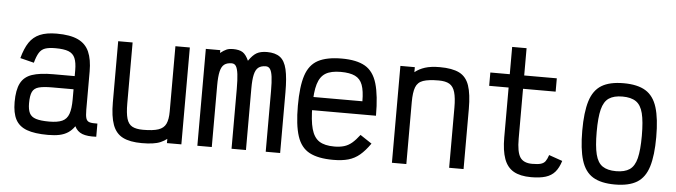

<svg xmlns="http://www.w3.org/2000/svg" viewBox="-49 -1003 4298 1220"><g transform="rotate(5 2100.0 -393.0)"><path d="M284 14Q199 14 149 -4.5Q99 -23 77 -64.5Q55 -106 55 -176Q55 -253 77 -296Q99 -339 149 -356Q199 -373 284 -373H421V-411Q421 -459 409 -487.5Q397 -516 367.5 -527.5Q338 -539 284 -539Q242 -539 218 -530.5Q194 -522 180 -499Q166 -476 155 -435L67 -457Q84 -520 109.5 -558Q135 -596 177 -614Q219 -632 284 -632Q370 -632 420 -608.5Q470 -585 491.5 -536Q513 -487 513 -411V-166Q513 -128 519 -110.5Q525 -93 542 -88.5Q559 -84 591 -85V-1Q534 2 501.5 -10.5Q469 -23 453 -56Q435 -30 411.5 -14.5Q388 1 357 7.5Q326 14 284 14ZM284 -71Q338 -71 367.5 -84.5Q397 -98 409 -131.5Q421 -165 421 -224V-289H284Q230 -289 200 -281Q170 -273 158.5 -249Q147 -225 147 -176Q147 -136 158.5 -113Q170 -90 200 -80.5Q230 -71 284 -71Z M883 14Q806 14 761 -9Q716 -32 696.5 -85.5Q677 -139 677 -229V-618H769V-229Q769 -167 779 -132.5Q789 -98 814 -84.5Q839 -71 883 -71Q946 -71 980.5 -82.5Q1015 -94 1028.5 -122.5Q1042 -151 1042 -202V-618H1134V0H1042V-27Q1024 -13 1002 -3.5Q980 6 950.5 10Q921 14 883 14Z M1236 0V-618H1328V-600Q1351 -618 1367.5 -625Q1384 -632 1408 -632Q1449 -632 1470.5 -618Q1492 -604 1509 -566Q1535 -604 1560 -618Q1585 -632 1626 -632Q1678 -632 1708.5 -609.5Q1739 -587 1751.5 -533Q1764 -479 1764 -387V0H1672V-387Q1672 -445 1667.5 -478.5Q1663 -512 1653 -526.5Q1643 -541 1626 -541Q1596 -541 1578.5 -527.5Q1561 -514 1553.5 -481.5Q1546 -449 1546 -393V0H1454V-381Q1454 -441 1449.5 -476Q1445 -511 1435.5 -526Q1426 -541 1408 -541Q1378 -541 1360.5 -527.5Q1343 -514 1335.5 -481.5Q1328 -449 1328 -393V0Z M2103 14Q2007 14 1951.5 -15.5Q1896 -45 1873 -116Q1850 -187 1850 -309Q1850 -432 1873 -502.5Q1896 -573 1951.5 -602.5Q2007 -632 2103 -632Q2197 -632 2251 -601Q2305 -570 2327.5 -494.5Q2350 -419 2350 -289H1879V-373H2256Q2256 -439 2242 -477Q2228 -515 2194.5 -531Q2161 -547 2103 -547Q2041 -547 2006.5 -526Q1972 -505 1957 -455.5Q1942 -406 1942 -318Q1942 -224 1957 -170Q1972 -116 2006.5 -93.5Q2041 -71 2103 -71Q2138 -71 2165 -79Q2192 -87 2215 -106.5Q2238 -126 2263 -159L2337 -110Q2304 -63 2272 -36Q2240 -9 2200 2.5Q2160 14 2103 14Z M2477 0V-618H2569V-586Q2596 -608 2633.5 -620Q2671 -632 2728 -632Q2807 -632 2852 -609.5Q2897 -587 2915.5 -532.5Q2934 -478 2934 -384V0H2842V-384Q2842 -446 2831.5 -482Q2821 -518 2796.5 -532.5Q2772 -547 2728 -547Q2663 -547 2628.5 -535Q2594 -523 2581.5 -490Q2569 -457 2569 -395V0Z M3365 14Q3296 14 3254 -10Q3212 -34 3193 -86.5Q3174 -139 3174 -223V-541H3050V-626H3174V-800H3266V-626H3474V-541H3266V-223Q3266 -138 3288 -104.5Q3310 -71 3365 -71Q3401 -71 3420 -76.5Q3439 -82 3449 -95.5Q3459 -109 3468 -136L3554 -106Q3540 -61 3517.5 -35Q3495 -9 3458.5 2.5Q3422 14 3365 14Z M3900 14Q3811 14 3759.5 -17.5Q3708 -49 3686 -120.5Q3664 -192 3664 -309Q3664 -427 3686 -498Q3708 -569 3759.5 -600.5Q3811 -632 3900 -632Q3989 -632 4040.5 -600.5Q4092 -569 4114 -498Q4136 -427 4136 -309Q4136 -192 4114 -120.5Q4092 -49 4040.5 -17.5Q3989 14 3900 14ZM3900 -71Q3955 -71 3986.5 -92.5Q4018 -114 4031 -166Q4044 -218 4044 -309Q4044 -401 4031 -452.5Q4018 -504 3986.5 -525.5Q3955 -547 3900 -547Q3845 -547 3813.5 -525.5Q3782 -504 3769 -452.5Q3756 -401 3756 -309Q3756 -218 3769 -166Q3782 -114 3813.5 -92.5Q3845 -71 3900 -71Z"/></g></svg>

Font: Victor Mono SemiBold
Style: Regular
Weight: 600
Monospace: yes
Designer: Rune Bjørnerås
Version: Version 1.561;gftools[0.9.30]